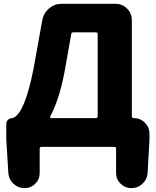

<svg xmlns="http://www.w3.org/2000/svg" viewBox="-20 -762 811 999"><path d="M488.3 -584Q488.3 -593.8 478.5 -593.8H361.3Q351.6 -593.8 350.6 -584Q323.2 -427.7 314.5 -380.9Q286.1 -238.3 241.2 -156.2Q240.2 -153.3 241.7 -150.4Q243.2 -147.5 247.1 -147.5H478.5Q488.3 -147.5 488.3 -157.2ZM666 -157.2Q666 -147.5 675.8 -147.5Q710 -147.5 733.9 -123.5Q757.8 -99.6 757.8 -65.4V-36.1L748 137.7Q746.1 170.9 721.7 193.8Q697.3 216.8 663.1 216.8Q630.9 216.8 607.4 193.8Q584 170.9 584 137.7V11.7Q584 2 574.2 2H196.3Q186.5 2 186.5 11.7V137.7Q186.5 170.9 163.6 193.8Q140.6 216.8 107.4 216.8Q74.2 216.8 49.8 193.8Q25.4 170.9 23.4 137.7L12.7 -36.1V-117.2Q12.7 -129.9 22 -138.7Q31.2 -147.5 43.9 -147.5Q47.9 -147.5 49.8 -149.4Q108.4 -173.8 154.3 -403.3Q163.1 -450.2 200.2 -658.2Q207 -694.3 235.4 -718.3Q263.7 -742.2 300.8 -742.2H581.1Q616.2 -742.2 641.1 -717.3Q666 -692.4 666 -657.2Z"/></svg>

Font: Gen Jyuu GothicX Heavy
Style: Bold
Weight: 900
Designer: [Source Han Sans]
Ryoko NISHIZUKA  (kana & ideographs); Paul D. Hunt (Latin, Greek & Cyrillic); Wenlong ZHANG  (bopomofo
Version: Version 1.002.20150607